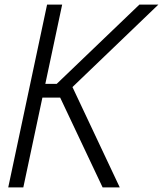

<svg xmlns="http://www.w3.org/2000/svg" viewBox="-20 -820 713 840"><path d="M124 -393 137 -453H228L590 -800H673L249 -393ZM16 0 186 -800H252L82 0ZM429 0 230 -421 282 -471 504 0Z"/></svg>

Font: Victor Mono Thin Light
Style: Italic
Weight: 300
Italic angle: -12°
Monospace: yes
Version: Version 1.561;gftools[0.9.30]